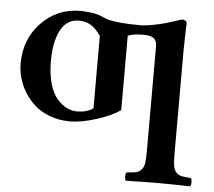

<svg xmlns="http://www.w3.org/2000/svg" viewBox="-50 -498 871 783"><g transform="rotate(5 386.0 -106.5)"><path d="M335.9 -51.8V-348.1Q314.9 -378.4 293.9 -390.6Q272.9 -402.8 246.1 -402.8Q195.8 -402.8 170.9 -355.2Q146 -307.6 146 -228Q146 -175.3 157.7 -135.5Q169.4 -95.7 188.5 -74.5Q207.5 -53.2 227.8 -43.2Q248 -33.2 269 -33.2Q310.5 -33.2 335.9 -51.8ZM503.9 -405.8Q528.3 -407.7 555.7 -413.3Q583 -418.9 598.9 -423.6Q614.7 -428.2 638.2 -435.8Q661.6 -443.4 663.1 -443.8Q681.2 -443.8 684.1 -432.1Q684.1 -429.2 682.6 -387.7Q681.2 -346.2 681.2 -318.8V103Q681.2 135.3 683.8 152.8Q686.5 170.4 696 180.2Q705.6 189.9 718 192.6Q730.5 195.3 755.9 196.8Q760.3 201.2 760.3 213.9Q760.3 226.6 755.9 231Q677.7 229 640.1 229H618.2Q571.3 229 493.2 231Q488.8 226.6 488.8 213.9Q488.8 201.2 493.2 196.8Q518.6 195.3 531 192.6Q543.5 189.9 553 180.2Q562.5 170.4 565.2 152.8Q567.9 135.3 567.9 103V-327.1Q567.9 -338.9 563.7 -347.2Q559.6 -355.5 554.2 -359.4Q548.8 -363.3 539.1 -365.5Q529.3 -367.7 523.4 -367.9Q517.6 -368.2 506.8 -368.2Q473.6 -368.2 449.2 -358.9V-54.2Q413.1 -28.8 351.8 -9.5Q290.5 9.8 245.1 9.8Q200.7 9.8 163.3 -3.9Q126 -17.6 100.6 -40Q75.2 -62.5 57.6 -91.3Q40 -120.1 32 -149.7Q23.9 -179.2 23.9 -208Q23.9 -307.6 88.6 -375.2Q153.3 -442.9 250 -442.9Q260.3 -442.9 266.1 -441.9Q312.5 -440.4 344.2 -424.8L358.9 -418.9Q402.3 -405.8 503.9 -405.8Z"/></g></svg>

Font: Common Serif SemiBold
Style: Regular
Weight: 600
Designer: Philipp H. Poll, Khaled Hosny
Foundry: Stefan Peev, Context Ltd.
Version: Version 1.026